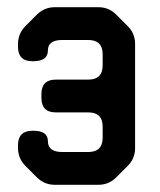

<svg xmlns="http://www.w3.org/2000/svg" viewBox="-20 -505 445 533"><path d="M82 -13Q103 8 132 8H253Q282 8 302 -12L335 -45Q355 -65 355 -94V-383Q355 -412 335 -432L302 -465Q282 -485 253 -485H132Q103 -485 82 -464L51 -433Q30 -412 30 -383V-375Q30 -335 70 -335H72Q113 -335 113 -365Q113 -394 153 -394H225Q265 -394 265 -354V-324Q265 -284 225 -284H135Q95 -284 95 -244V-233Q95 -193 135 -193H225Q265 -193 265 -153V-123Q265 -83 225 -83H153Q113 -83 113 -113Q113 -142 73 -142H70Q30 -142 30 -102V-94Q30 -65 51 -44Z"/></svg>

Font: WDXL Lubrifont TC
Style: Regular
Weight: 400
Designer: [WDXL Lubrifont] Copyright 2020-2022 (c) NightFurySL2001, Skr-ZERO; [ZCOOL QingKe HuangYou] Copyright 2018-2022 (c) The 
Version: Version 2.001;hotconv 1.1.1;makeotfexe 2.6.0